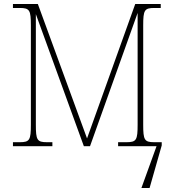

<svg xmlns="http://www.w3.org/2000/svg" viewBox="-20 -734 872 964"><path d="M45 0H243V-20H216C166 -20 160 -31 160 -108V-663L401 0H432L671 -669V-108C671 -31 665 -20 615 -20H573V0H766L690 210H731L792 -4V-20H755C705 -20 699 -31 699 -108V-606C699 -683 705 -694 755 -694H787V-714H659L417 -39L170 -714H45V-694H79C129 -694 135 -683 135 -606V-108C135 -31 129 -20 79 -20H45Z"/></svg>

Font: Noto Serif SemiCondensed Thin
Style: Regular
Weight: 100
Width: 4
Designer: Monotype Design Team
Foundry: Monotype Imaging Inc.
Version: Version 2.015